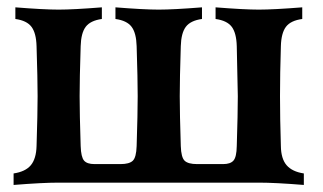

<svg xmlns="http://www.w3.org/2000/svg" viewBox="-20 -510 894 531"><path d="M142.1 -4.9Q97.2 -4.9 17.6 1.5V-30.3Q50.3 -35.2 65.2 -53Q80.1 -70.8 81.1 -106Q84 -196.8 84 -244.1Q84 -291.5 81.1 -382.3Q80.1 -418.5 67.1 -435.8Q54.2 -453.1 22.5 -457.5V-489.7Q101.6 -483.4 142.1 -483.4Q182.6 -483.4 261.7 -489.7V-457.5Q230 -453.1 217 -435.8Q204.1 -418.5 203.1 -382.3Q200.2 -291.5 200.2 -244.1Q200.2 -196.8 203.1 -106Q204.1 -75.7 212.4 -65.9Q220.7 -56.2 241.2 -56.2H313.5Q337.4 -56.2 347.2 -65.4Q356.9 -74.7 357.9 -106Q360.8 -196.8 360.8 -244.1Q360.8 -291.5 357.9 -382.3Q356.9 -418.5 344 -435.8Q331.1 -453.1 299.3 -457.5V-489.7Q378.4 -483.4 418.9 -483.4Q459.5 -483.4 538.6 -489.7V-457.5Q506.8 -453.1 493.9 -435.8Q481 -418.5 480 -382.3Q477.1 -291.5 477.1 -244.1Q477.1 -196.8 480 -106Q481 -74.7 490.7 -65.4Q500.5 -56.2 524.9 -56.2H597.2Q617.2 -56.2 625.7 -65.9Q634.3 -75.7 634.8 -106Q637.7 -196.8 637.7 -244.1Q637.7 -258.3 636.2 -315.4Q634.8 -372.6 634.8 -382.3Q633.8 -418.9 620.8 -436Q607.9 -453.1 576.2 -457.5V-489.7Q655.8 -483.4 695.8 -483.4Q736.3 -483.4 815.9 -489.7V-457.5Q783.7 -453.1 770.8 -435.8Q757.8 -418.5 756.8 -382.3Q754.4 -306.6 754.4 -244.1Q754.4 -181.6 756.8 -106Q757.3 -70.8 772.7 -53Q788.1 -35.2 820.3 -30.3V1.5Q741.2 -4.9 695.8 -4.9Z"/></svg>

Font: Flanker
Style: Bold
Weight: 700
Designer: Flanker
Foundry: Flanker
Version: Version 2.021